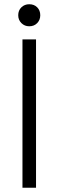

<svg xmlns="http://www.w3.org/2000/svg" viewBox="-20 -886 276 906"><path d="M86 0V-700H150V0ZM118 -762Q96 -762 81 -777Q66 -792 66 -814Q66 -837 81 -851.5Q96 -866 118 -866Q141 -866 155.5 -851.5Q170 -837 170 -814Q170 -792 155.5 -777Q141 -762 118 -762Z"/></svg>

Font: Space Grotesk Light Light
Style: Regular
Weight: 300
Version: Version 2.000